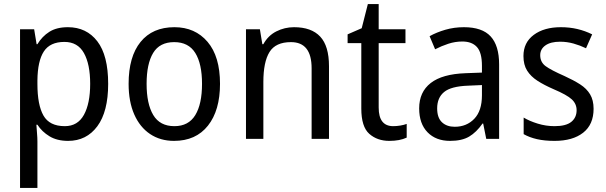

<svg xmlns="http://www.w3.org/2000/svg" viewBox="-20 -679 2964 939"><path d="M312 -546Q403 -546 456 -477Q509 -408 509 -269Q509 -133 456 -61.5Q403 10 313 10Q259 10 222 -12.5Q185 -35 163 -69H158Q159 -51 161 -28Q163 -5 163 13V240H78V-536H147L159 -463H163Q186 -501 221.5 -523.5Q257 -546 312 -546ZM295 -474Q225 -474 194.5 -427.5Q164 -381 163 -286V-268Q163 -166 192.5 -114Q222 -62 297 -62Q360 -62 390.5 -117.5Q421 -173 421 -269Q421 -365 390.5 -419.5Q360 -474 295 -474Z M1056 -269Q1056 -139 997 -64.5Q938 10 831 10Q764 10 714 -23.5Q664 -57 636.5 -119.5Q609 -182 609 -269Q609 -402 667.5 -474Q726 -546 833 -546Q934 -546 995 -474.5Q1056 -403 1056 -269ZM697 -269Q697 -171 729.5 -116.5Q762 -62 833 -62Q902 -62 935 -116Q968 -170 968 -269Q968 -367 935 -420Q902 -473 832 -473Q761 -473 729 -420Q697 -367 697 -269Z M1418 -546Q1503 -546 1546 -500Q1589 -454 1589 -355V0H1504V-345Q1504 -473 1403 -473Q1328 -473 1298 -424.5Q1268 -376 1268 -278V0H1183V-536H1251L1263 -463H1268Q1291 -505 1331.5 -525.5Q1372 -546 1418 -546Z M1903 -62Q1920 -62 1938 -65Q1956 -68 1969 -73V-6Q1935 10 1884 10Q1825 10 1786 -24.5Q1747 -59 1747 -148V-468H1680V-511L1749 -541L1779 -659H1832V-536H1963V-468H1832V-153Q1832 -62 1903 -62Z M2249 -546Q2338 -546 2379.5 -501Q2421 -456 2421 -364V0H2358L2343 -75H2340Q2310 -32 2274.5 -11Q2239 10 2181 10Q2112 10 2071 -32Q2030 -74 2030 -149Q2030 -229 2086.5 -273Q2143 -317 2257 -321L2337 -324V-357Q2337 -422 2312.5 -449Q2288 -476 2241 -476Q2206 -476 2172.5 -465Q2139 -454 2108 -438L2081 -502Q2115 -521 2158 -533.5Q2201 -546 2249 -546ZM2269 -260Q2186 -257 2152 -229Q2118 -201 2118 -149Q2118 -103 2141.5 -81Q2165 -59 2204 -59Q2262 -59 2299.5 -98Q2337 -137 2337 -213V-263Z M2883 -147Q2883 -70 2832 -30Q2781 10 2692 10Q2643 10 2606 1.5Q2569 -7 2541 -23V-104Q2569 -87 2609.5 -74.5Q2650 -62 2692 -62Q2748 -62 2774 -83Q2800 -104 2800 -140Q2800 -171 2776.5 -193Q2753 -215 2687 -243Q2641 -263 2608.5 -284Q2576 -305 2558 -333.5Q2540 -362 2540 -405Q2540 -471 2590.5 -508.5Q2641 -546 2723 -546Q2766 -546 2804 -537Q2842 -528 2876 -511L2846 -443Q2817 -457 2785 -466Q2753 -475 2719 -475Q2673 -475 2647.5 -457Q2622 -439 2622 -409Q2622 -375 2648.5 -355.5Q2675 -336 2741 -307Q2785 -287 2817 -266.5Q2849 -246 2866 -217.5Q2883 -189 2883 -147Z"/></svg>

Font: Noto Sans Thai SemCond
Style: Regular
Weight: 400
Width: 4
Designer: Monotype Design Team
Foundry: Monotype Imaging Inc.
Version: Version 2.002; ttfautohint (v1.8.4.7-5d5b)